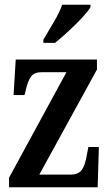

<svg xmlns="http://www.w3.org/2000/svg" viewBox="-20 -786 463 806"><path d="M18 0V-40L259 -483H156Q124 -483 110.5 -465Q97 -447 88 -407L83 -387H37L46 -536H387V-494L145 -53H276Q309 -53 323.5 -73Q338 -93 345 -138L351 -169H395L390 0ZM162 -619Q182 -654 205.5 -693Q229 -732 241 -766H360V-756Q350 -739 324.5 -711.5Q299 -684 268 -655.5Q237 -627 211 -606H162Z"/></svg>

Font: Noto Serif Thai ExtraCondensed SemiBold
Style: Regular
Weight: 600
Width: 2
Designer: Monotype Design Team
Foundry: Monotype Imaging Inc.
Version: Version 2.001; ttfautohint (v1.8.4.7-5d5b)